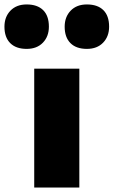

<svg xmlns="http://www.w3.org/2000/svg" viewBox="-94 -844 511 864"><path d="M60 0V-535H263V0ZM297 -624Q249 -624 223 -650Q197 -676 197 -724Q197 -768 224 -796Q251 -824 297 -824Q345 -824 371 -798.5Q397 -773 397 -724Q397 -680 370 -652Q343 -624 297 -624ZM26 -624Q-22 -624 -48 -650Q-74 -676 -74 -724Q-74 -768 -47 -796Q-20 -824 26 -824Q74 -824 100 -798.5Q126 -773 126 -724Q126 -680 99 -652Q72 -624 26 -624Z"/></svg>

Font: Lexend Black
Style: Regular
Weight: 900
Designer: Bonnie Shaver-Troup, Thomas Jockin
Foundry: Lexend
Version: Version 1.007; ttfautohint (v1.8.3)